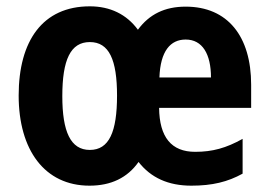

<svg xmlns="http://www.w3.org/2000/svg" viewBox="-20 -577 850 607"><path d="M567 -556C501 -556 452 -532 416 -483C380 -532 328 -557 264 -557C115 -557 39 -448 39 -275C39 -103 121 10 263 10C331 10 383 -15 418 -65C457 -15 512 10 585 10C651 10 700 -2 747 -28V-138C695 -109 652 -97 597 -97C522 -97 484 -143 483 -236H774V-309C774 -462 700 -556 567 -556ZM567 -452C620 -452 647 -406 647 -332H484C487 -416 519 -452 567 -452ZM264 -444C325 -444 350 -388 350 -275C350 -160 325 -103 264 -103C203 -103 177 -161 177 -273C177 -388 203 -444 264 -444Z"/></svg>

Font: Noto Sans Armenian Condensed
Style: Regular
Weight: 400
Width: 3
Designer: Monotype Design Team
Foundry: Monotype Imaging Inc.
Version: Version 2.008